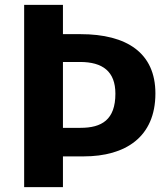

<svg xmlns="http://www.w3.org/2000/svg" viewBox="-20 -767 683 787"><path d="M310 -627H238V-747H79V0H238V-126H323C494 -126 617 -205 617 -384C617 -550 500 -627 310 -627ZM310 -243H238V-513H308C401 -513 453 -474 453 -383C453 -276 397 -243 310 -243Z"/></svg>

Font: Glow Sans SC Normal
Style: Bold
Weight: 700
Designer: Ryoko NISHIZUKA (kana, bopomofo & ideographs); Paul D. Hunt (Latin, Greek & Cyrillic); Sandoll Communications, Soo-young
Version: Version 0.93